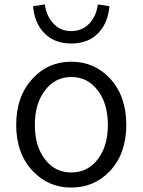

<svg xmlns="http://www.w3.org/2000/svg" viewBox="-20 -832 642 865"><path d="M128 -61Q53 -140 53 -269Q53 -400 128 -479Q197 -554 301 -554Q405 -554 475 -479Q549 -400 549 -269Q549 -140 475 -61Q404 13 301 13Q198 13 128 -61ZM420 -114Q466 -173 466 -269Q466 -366 420 -425Q375 -485 301 -485Q228 -485 183 -425Q137 -366 137 -269Q137 -173 183 -114Q228 -55 301 -55Q375 -55 420 -114ZM173 -690Q135 -734 129 -804L182 -812Q189 -762 217 -730Q249 -692 301 -692Q353 -692 386 -730Q414 -762 421 -812L473 -804Q467 -734 429 -690Q383 -636 301 -636Q219 -636 173 -690Z"/></svg>

Font: Source Han Sans CN Normal
Style: Regular
Weight: 350
Designer: Ryoko NISHIZUKA 西塚涼子 (kana, bopomofo & ideographs); Paul D. Hunt (Latin, Greek & Cyrillic); Sandoll Communications 산돌커뮤니
Foundry: Adobe
Version: Version 2.004;hotconv 1.0.118;makeotfexe 2.5.65603